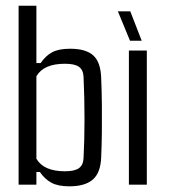

<svg xmlns="http://www.w3.org/2000/svg" viewBox="-20 -654 597 680"><path d="M225.6 5.9Q185.5 5.9 162.1 -6.8Q138.7 -19.5 121.1 -44.9H108.9V0H45.9V-633.8H108.9V-430.7H124Q141.6 -456.5 164.8 -469Q188 -481.4 228.5 -481.4Q284.7 -481.4 310.8 -457.3Q336.9 -433.1 338.4 -376.5Q340.3 -333.5 340.8 -284.2Q341.3 -234.9 340.8 -187Q340.3 -139.2 338.4 -99.1Q336.9 -43 309.3 -18.6Q281.7 5.9 225.6 5.9ZM210 -47.4Q244.6 -47.4 259.8 -58.6Q274.9 -69.8 275.9 -93.8Q279.3 -157.7 279.3 -233.2Q279.3 -308.6 275.9 -381.8Q274.9 -406.2 259.8 -417.2Q244.6 -428.2 210 -428.2Q134.3 -428.2 108.9 -383.8V-91.8Q134.8 -47.4 210 -47.4Z M500 0H436.5V-475.1H500ZM481.9 -509.8H440.4L397.5 -613.8H441.4Z"/></svg>

Font: Agdasima
Style: Regular
Weight: 400
Width: 3
Designer: The DocRepair Project, Patric King
Foundry: Google
Version: Version 2.002